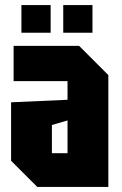

<svg xmlns="http://www.w3.org/2000/svg" viewBox="-20 -742 484 762"><path d="M24 -104V-336L248 -346V-420H34V-560H294L410 -444V0H128ZM186 -246V-134H248V-264ZM65 -612V-722H181V-612ZM231 -612V-722H347V-612Z"/></svg>

Font: Tektur Condensed
Style: Bold
Weight: 700
Width: 3
Designer: Adam Jagosz
Foundry: Adam Jagosz
Version: Version 1.005;gftools[0.9.30]